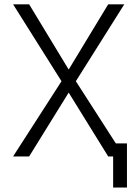

<svg xmlns="http://www.w3.org/2000/svg" viewBox="-20 -713 626 875"><path d="M495.6 141.6H558.6V-59.6H507.8L325.7 -342.8L546.4 -693.4H473.1L293 -396L112.8 -693.4H39.6L260.3 -342.8L39.6 0H112.8L293 -291L473.1 0H495.6Z"/></svg>

Font: Cascadia Code Light
Style: Regular
Weight: 300
Monospace: yes
Designer: Aaron Bell
Foundry: Saja Typeworks
Version: Version 2404.023